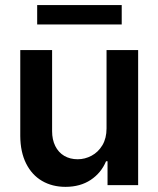

<svg xmlns="http://www.w3.org/2000/svg" viewBox="-20 -727 622 754"><path d="M398.4 -530.3H522.5V0H402.3V-93.8H396.5Q377.4 -47.9 336.2 -20.5Q294.9 6.8 237.3 6.8Q185.1 6.8 145 -16.6Q105 -40 82.5 -85Q60.1 -129.9 59.6 -192.4V-530.3H184.6V-211.9Q184.6 -178.7 197 -153.6Q209.5 -128.4 232.2 -115Q254.9 -101.6 285.2 -101.6Q313.5 -101.6 339.6 -115.5Q365.7 -129.4 382.1 -156.7Q398.4 -184.1 398.4 -222.7ZM458 -630.9H126V-707H458Z"/></svg>

Font: Pretendard GOV SemiBold
Style: Regular
Weight: 600
Designer: Base glyphs from Inter by Rasmus Andersson; Hangeul glyphs from Noto Sans CJK(Source Han Sans) by Jang Soo-young and Kan
Foundry: Kil Hyung-jin
Version: Version 1.309